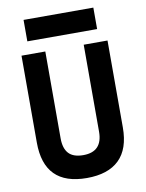

<svg xmlns="http://www.w3.org/2000/svg" viewBox="-96 -946 778 1024"><g transform="rotate(-10 293.0 -434.5)"><path d="M290.9 9.8Q60.1 9.8 60.1 -222.7V-693.4H189V-222.7Q189 -168.5 214.1 -141.1Q239.3 -113.8 293.2 -113.8Q397 -113.8 397 -222.7V-693.4H525.9V-222.7Q525.9 -106.4 466.1 -48.3Q406.4 9.8 290.9 9.8ZM104 -763.2V-879.4H481.9V-763.2Z"/></g></svg>

Font: Cascadia Mono PL
Style: Regular
Weight: 400
Monospace: yes
Designer: Aaron Bell
Foundry: Saja Typeworks
Version: Version 2102.003